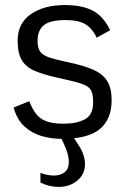

<svg xmlns="http://www.w3.org/2000/svg" viewBox="-20 -530 489 749"><path d="M220.7 11.7Q180.7 11.7 142.3 0.7Q104 -10.3 75 -37.1Q45.9 -64 33.2 -110.4L94.2 -135.3Q106.4 -103.5 122.1 -84.2Q137.7 -64.9 162.8 -56.2Q188 -47.4 227.5 -47.4Q278.8 -47.4 311 -64.5Q343.3 -81.5 343.3 -130.4Q343.3 -155.8 338.1 -170.7Q333 -185.5 318.1 -194.3Q303.2 -203.1 274.7 -210.4Q246.1 -217.8 199.2 -228Q148.4 -239.7 115 -253.9Q81.5 -268.1 65.2 -295.2Q48.8 -322.3 48.8 -371.6Q48.8 -439 100.1 -474.6Q151.4 -510.3 233.9 -510.3Q299.3 -510.3 341.3 -488.8Q383.3 -467.3 409.7 -412.1Q409.7 -412.1 401.9 -407.7Q394 -403.3 383.5 -397.7Q373 -392.1 365.2 -387.5Q357.4 -382.8 357.4 -382.8Q339.4 -420.4 312.3 -436Q285.2 -451.7 237.3 -451.7Q175.3 -451.7 150.9 -431.6Q126.5 -411.6 126.5 -370.1Q126.5 -343.3 136.5 -328.9Q146.5 -314.5 171.9 -305.9Q197.3 -297.4 243.7 -287.6Q305.7 -274.9 343.3 -258.3Q380.9 -241.7 398.2 -213.9Q415.5 -186 415.5 -138.7Q415.5 -65.4 369.9 -26.9Q324.2 11.7 220.7 11.7ZM208 199.2Q172.4 199.2 137.7 182.1V144.5Q165.5 154.8 189.9 154.8Q215.8 154.8 232.2 141.8Q248.5 128.9 248.5 101.1Q248.5 87.4 243.9 69.8Q239.3 52.2 229 30.8L214.4 0H263.2L287.6 38.1Q300.3 57.6 305.9 75.7Q311.5 93.8 311.5 109.9Q311.5 149.9 281.5 174.6Q251.5 199.2 208 199.2Z"/></svg>

Font: Pontano Sans
Style: Regular
Weight: 400
Designer: Vernon Adams
Foundry: Vernon Adams
Version: Version 2.001